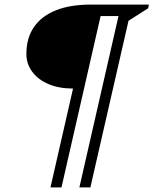

<svg xmlns="http://www.w3.org/2000/svg" viewBox="-20 -710 669 837"><path d="M298 -324Q238 -324 192.5 -343Q147 -362 121 -396.5Q95 -431 95 -475Q95 -544 128 -592Q161 -640 223.5 -665Q286 -690 376 -690H417L333 -324ZM200 107 382 -690H430L248 107ZM326 107 508 -690H629L626 -674L516 -604L547 -649L374 107ZM405 -640 416 -690H520L509 -640Z"/></svg>

Font: Platypi Light
Style: Italic
Weight: 300
Italic angle: -13°
Designer: David Sargent
Foundry: Bolt Cutter Type
Version: Version 1.200